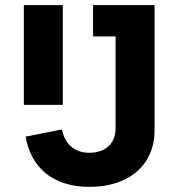

<svg xmlns="http://www.w3.org/2000/svg" viewBox="-20 -718 696 749"><path d="M330 11C482 11 583 -74 583 -210V-698H343V-576H431V-219C431 -149 381 -122 329 -122C272 -122 233 -154 222 -213L80 -185C100 -68 182 11 330 11ZM73 -309H225V-698H73Z"/></svg>

Font: LVC Sans
Style: Bold
Weight: 700
Designer: Mike Abbink, Paul van der Laan, Pieter van Rosmalen
Foundry: Bold Monday
Version: Version 3.0